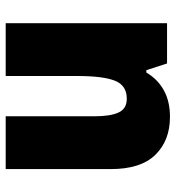

<svg xmlns="http://www.w3.org/2000/svg" viewBox="8 -676 603 658"><g transform="rotate(90 309.0 -347.5)"><path d="M381 -629Q462 -629 511 -579Q560 -529 560 -426V-66H379V-370Q379 -425 366 -453Q353 -481 319 -481Q273 -481 257 -440Q241 -399 241 -312V-66H60V-619H198L221 -548H229Q252 -587 290 -608Q328 -629 381 -629Z"/></g></svg>

Font: Noto Sans Malayalam UI SemiCondensed Black
Style: Regular
Weight: 900
Width: 4
Designer: Jelle Bosma - Monotype Design Team
Foundry: Monotype Imaging Inc.
Version: Version 2.104; ttfautohint (v1.8.4.7-5d5b)